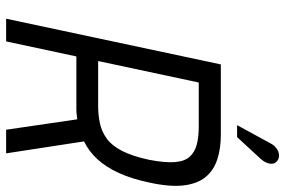

<svg xmlns="http://www.w3.org/2000/svg" viewBox="-172 -758 930 626"><g transform="rotate(90 293.0 -445.0)"><path d="M498 -830Q507 -840 511 -850.5Q515 -861 513.5 -870Q512 -879 503 -885Q494 -891 483 -889.5Q472 -888 462.5 -880.5Q453 -873 448 -863L388 -753H427ZM420 -700H190L41 0H115L164 -229H319Q328 -229 336.5 -229Q345 -229 353 -230Q361 -231 369 -232L403 0H480L441 -254Q474 -270 499.5 -298Q525 -326 544 -367.5Q563 -409 575 -466Q590 -534 584.5 -579Q579 -624 557 -650.5Q535 -677 499.5 -688.5Q464 -700 420 -700ZM325 -300H179L249 -628H394Q427 -628 451.5 -621.5Q476 -615 491 -598.5Q506 -582 508.5 -550Q511 -518 501 -466Q489 -411 472 -378Q455 -345 432.5 -328.5Q410 -312 383 -306Q356 -300 325 -300Z"/></g></svg>

Font: Advent Pro Medium
Style: Italic
Weight: 500
Italic angle: -12°
Version: Version 3.000